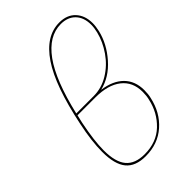

<svg xmlns="http://www.w3.org/2000/svg" viewBox="-216 -794 885 885"><g transform="rotate(-45 226.5 -352.0)"><path d="M263 -355Q330 -346 366.5 -309.5Q403 -273 403 -213Q403 -187 398 -167Q381 -89 326.5 -41Q272 7 192 7Q126 7 95 -30.5Q64 -68 64 -149Q64 -219 84 -313Q126 -517 191.5 -614Q257 -711 346 -711Q396 -711 424.5 -680.5Q453 -650 453 -600Q453 -579 447 -553Q431 -486 380.5 -428.5Q330 -371 263 -355ZM437 -555Q443 -579 443 -600Q443 -647 417 -674Q391 -701 346 -701Q267 -701 206.5 -617.5Q146 -534 105 -359H219Q270 -359 316 -387Q362 -415 393.5 -460.5Q425 -506 437 -555ZM392 -213Q392 -278 346.5 -313.5Q301 -349 219 -349H103L94 -310Q74 -212 74 -149Q74 -73 103.5 -38Q133 -3 195 -3Q273 -3 322.5 -50.5Q372 -98 387 -168Q392 -188 392 -213Z"/></g></svg>

Font: Ysabeau Infant Hairline
Style: Italic
Weight: 100
Italic angle: -12°
Designer: Christian Thalmann (Catharsis Fonts)
Version: Version 0.003